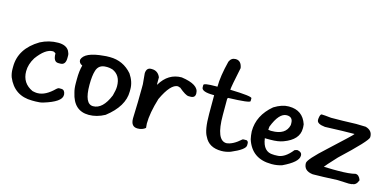

<svg xmlns="http://www.w3.org/2000/svg" viewBox="-68 -1092 2982 1472"><g transform="rotate(15 1423.0 -355.5)"><path d="M308.9 -480.1Q373.1 -480.1 396.2 -440.3Q406.7 -419.7 406.7 -406.2V-385.1Q406.7 -329.5 364.5 -329.5H348.7Q308.9 -329.5 308.9 -395.7Q296.9 -406.2 285.4 -406.2Q226.4 -406.2 161.2 -316.5Q127.1 -261.4 127.1 -205.8Q127.1 -110.8 213.9 -71Q237.9 -65.7 248.4 -65.7H253.7Q317 -65.7 385.6 -134.3Q396.6 -144.8 406.7 -144.8H422.5Q449.4 -144.8 454.2 -110.8V-102.6Q454.2 -49.4 317 -7.7Q292.6 0 256.1 0H229.7Q87.3 0 32.1 -131.9Q21.6 -162.6 21.6 -195.2V-213.4Q21.6 -357.3 169.3 -445.6Q235.5 -480.1 308.9 -480.1Z M719.4 -476.3Q825.9 -476.3 896.4 -394.7Q934.8 -338.1 934.8 -279.6V-260.4Q934.8 -142.9 802.4 -40.3Q739.6 -6.2 676.7 -6.2Q556.8 -6.2 527.1 -142.9Q518.5 -172.7 518.5 -215.3V-247.5Q518.5 -312.7 531.4 -358.8Q503.6 -370.3 503.6 -397.1Q520.9 -461.4 672.4 -473.9Q686.3 -476.3 719.4 -476.3ZM623 -230.7Q623 -79.1 691.6 -79.1Q768.3 -79.1 817.3 -198.6Q830.2 -244.6 830.2 -273.4Q830.2 -361.6 762.1 -390.4Q737.6 -397.1 723.7 -397.1H710.8Q651.8 -397.1 636 -343.9Q623 -303.1 623 -230.7Z M1048.9 -471H1054.2Q1102.2 -471 1122.3 -424V-366.4H1124.7Q1185.6 -468.6 1292.1 -468.6Q1431.2 -448.9 1431.2 -379.4V-377Q1431.2 -342.9 1394.2 -342.9H1378.9Q1355.9 -342.9 1300.2 -389.9Q1295 -389.9 1282 -395.2Q1224 -395.2 1161.6 -261.9Q1124.7 -141 1124.7 -57.6Q1127.6 -35.5 1127.6 -23.5Q1103.1 -2.4 1064.7 -2.4Q1012 -2.4 1012 -68.1V-70.5Q1017.3 -208.2 1017.3 -314.1V-340.5Q1017.3 -351.1 1009.6 -424V-429.3Q1013.4 -471 1048.9 -471Z M1655.2 -711.3Q1699.8 -711.3 1709.4 -654.2Q1675.8 -495.4 1675.8 -473.4Q1848.9 -468.6 1848.9 -452.3V-429.3Q1848.9 -413.9 1675.8 -408.6L1670.5 -401V-271.5Q1670.5 -70 1753 -70Q1803.4 -74.3 1864.3 -129.5Q1869.1 -131.9 1874.8 -131.9H1897.8Q1910.8 -125.2 1910.8 -111.3V-95.4Q1910.8 -60.9 1802.4 -15.3Q1766.4 -2.4 1730 -2.4Q1631.2 -2.4 1595.7 -77.7Q1566.9 -123.7 1566.9 -253.2V-401H1561.6Q1466.2 -401 1466.2 -436.9V-455.2Q1466.2 -470.5 1561.6 -470.5H1574.6Q1574.6 -554 1605.8 -677.2Q1620.6 -711.3 1655.2 -711.3Z M2141 -465.7H2145.3Q2253.7 -465.7 2287.8 -363.1Q2289.7 -352 2289.7 -342V-329.5Q2289.7 -240.8 2172.7 -197.6Q2133.3 -182.7 2071.9 -182.7H2032.1L2027.8 -185.1V-182.7Q2041.7 -78.2 2122.3 -78.2H2132.9Q2134.8 -78.2 2134.8 -76.3L2139.1 -78.2H2151.6Q2212 -78.2 2271 -153.5Q2287.3 -159.7 2294 -159.7Q2329.5 -153.5 2329.5 -126.6V-124.2Q2329.5 -73.9 2210.1 -17.3Q2171.2 -4.8 2130.9 -4.8H2126.6Q1970.7 -4.8 1925.2 -147.2Q1918.9 -174.6 1917 -208.2Q1917 -335.3 2027.8 -427.8Q2089.2 -465.7 2141 -465.7ZM2036.5 -252.3Q2048 -249.9 2055.2 -249.9H2063.8Q2175.1 -249.9 2193.8 -331.9V-346.3Q2193.8 -396.6 2145.3 -396.6Q2084.4 -396.6 2038.4 -277.2Q2036.5 -265.7 2036.5 -252.3Z M2401.9 -471.9Q2421.1 -471.9 2477.2 -465.7Q2562.1 -465.7 2676.3 -470Q2715.1 -468.1 2751.6 -468.1Q2806.2 -453.2 2806.2 -402.9V-399Q2806.2 -371.2 2607.2 -185.1Q2523.3 -94.5 2521.3 -88.7Q2570.3 -86.8 2594.7 -86.8H2632.1Q2724.2 -86.8 2770.3 -99.3Q2798.6 -99.3 2812.5 -59.5Q2797.1 -17.3 2766.4 -17.3Q2766.4 -14.4 2739.1 -13.4Q2731.4 -13.4 2648.9 -17.3Q2517.5 -11 2464.7 -11H2452.3Q2380.8 -19.7 2380.8 -80.6Q2380.8 -109.8 2512.7 -229.3Q2680.6 -383.7 2682.5 -390.4V-392.3H2680.6Q2603.4 -392.3 2449.9 -386.1Q2385.1 -392.8 2385.1 -424V-432.1Q2389 -471 2401.9 -471.9Z"/></g></svg>

Font: Namteng
Style: Regular
Weight: 400
Designer: Khon Soe Zaw Thu
Foundry: MPUA
Version: Version 1.03 June 17, 2016